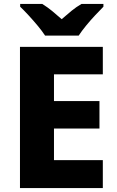

<svg xmlns="http://www.w3.org/2000/svg" viewBox="-20 -951 590 971"><path d="M500 0H81V-714H500V-575H253V-440H483V-301H253V-141H500ZM503 -931V-917Q486 -900 462 -874.5Q438 -849 415.5 -821.5Q393 -794 378 -771H208Q193 -794 170.5 -821Q148 -848 124.5 -873.5Q101 -899 82 -917V-931H194Q221 -914 243.5 -895.5Q266 -877 292 -854Q318 -877 342 -896.5Q366 -916 392 -931Z"/></svg>

Font: Noto Sans Cherokee ExtraBold
Style: Regular
Weight: 800
Designer: Monotype Design Team
Foundry: Monotype Imaging Inc.
Version: Version 2.001; ttfautohint (v1.8.4.7-5d5b)